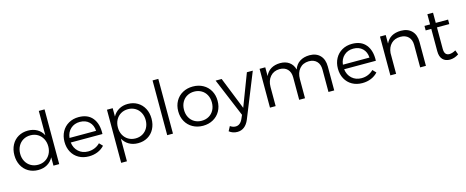

<svg xmlns="http://www.w3.org/2000/svg" viewBox="-43 -1529 6106 2514"><g transform="rotate(-15 3009.5 -272.5)"><path d="M579 0H501V-113Q471 -57 418.5 -26.5Q366 4 296 4Q222 4 164 -30Q106 -64 74 -125Q42 -186 42 -264Q42 -342 74 -402.5Q106 -463 163.5 -496.5Q221 -530 295 -530Q365 -530 418.5 -499.5Q472 -469 501 -412V-742H579ZM501 -262Q501 -319 476.5 -365Q452 -411 409 -436.5Q366 -462 311 -462Q256 -462 212.5 -436.5Q169 -411 144.5 -365Q120 -319 120 -262Q120 -205 144.5 -159.5Q169 -114 212.5 -88.5Q256 -63 311 -63Q366 -63 409 -88.5Q452 -114 476.5 -159.5Q501 -205 501 -262Z M1228 -234H798Q808 -156 860 -109Q912 -62 989 -62Q1037 -62 1079 -79.5Q1121 -97 1152 -129L1195 -84Q1157 -42 1102.5 -19.5Q1048 3 983 3Q906 3 846.5 -30.5Q787 -64 754 -124.5Q721 -185 721 -263Q721 -340 754 -400.5Q787 -461 846.5 -495Q906 -529 982 -529Q1107 -529 1170.5 -449.5Q1234 -370 1228 -234ZM982 -464Q907 -464 856.5 -418Q806 -372 798 -296H1158Q1154 -373 1106.5 -418.5Q1059 -464 982 -464Z M1901 -262Q1901 -185 1869.5 -124.5Q1838 -64 1781 -30.5Q1724 3 1650 3Q1580 3 1527.5 -27.5Q1475 -58 1445 -113V194H1367V-526H1445V-413Q1475 -468 1527.5 -498.5Q1580 -529 1648 -529Q1722 -529 1779.5 -495Q1837 -461 1869 -400.5Q1901 -340 1901 -262ZM1822 -264Q1822 -320 1798 -365.5Q1774 -411 1731 -436.5Q1688 -462 1634 -462Q1579 -462 1536 -436.5Q1493 -411 1469 -366Q1445 -321 1445 -264Q1445 -207 1469 -162Q1493 -117 1536 -91.5Q1579 -66 1634 -66Q1688 -66 1731 -91.5Q1774 -117 1798 -162Q1822 -207 1822 -264Z M2043 0V-742H2121V0Z M2797 -264Q2797 -186 2763 -125.5Q2729 -65 2668 -31Q2607 3 2530 3Q2453 3 2392 -31Q2331 -65 2297 -125.5Q2263 -186 2263 -264Q2263 -341 2297 -401.5Q2331 -462 2392 -495.5Q2453 -529 2530 -529Q2607 -529 2668 -495.5Q2729 -462 2763 -401.5Q2797 -341 2797 -264ZM2341 -263Q2341 -205 2365 -160Q2389 -115 2432 -90Q2475 -65 2530 -65Q2585 -65 2628 -90Q2671 -115 2695 -160Q2719 -205 2719 -263Q2719 -320 2695 -365Q2671 -410 2627.5 -435Q2584 -460 2530 -460Q2476 -460 2432.5 -435Q2389 -410 2365 -365Q2341 -320 2341 -263Z M2944 197Q2880 197 2833 159L2866 97Q2901 122 2940 122Q2971 122 2995.5 102.5Q3020 83 3036 46L3058 -4L2840 -526H2922L3097 -88L3264 -526H3344L3102 75Q3077 135 3037 166Q2997 197 2944 197Z M4307 -324V0H4229V-304Q4229 -375 4190 -415Q4151 -455 4083 -455Q4002 -453 3956.5 -399.5Q3911 -346 3911 -259V0H3832V-304Q3832 -375 3793.5 -415Q3755 -455 3686 -455Q3606 -453 3559.5 -399Q3513 -345 3513 -259V0H3436V-526H3513V-407Q3539 -467 3590 -497.5Q3641 -528 3714 -529Q3788 -529 3837 -493Q3886 -457 3903 -392Q3927 -460 3980.5 -494Q4034 -528 4111 -529Q4203 -529 4255 -474.5Q4307 -420 4307 -324Z M4934 -234H4504Q4514 -156 4566 -109Q4618 -62 4695 -62Q4743 -62 4785 -79.5Q4827 -97 4858 -129L4901 -84Q4863 -42 4808.5 -19.5Q4754 3 4689 3Q4612 3 4552.5 -30.5Q4493 -64 4460 -124.5Q4427 -185 4427 -263Q4427 -340 4460 -400.5Q4493 -461 4552.5 -495Q4612 -529 4688 -529Q4813 -529 4876.5 -449.5Q4940 -370 4934 -234ZM4688 -464Q4613 -464 4562.5 -418Q4512 -372 4504 -296H4864Q4860 -373 4812.5 -418.5Q4765 -464 4688 -464Z M5550 -324V0H5472V-304Q5472 -374 5432.5 -414Q5393 -454 5323 -454Q5246 -453 5199.5 -406.5Q5153 -360 5146 -282V0H5068V-526H5146V-410Q5200 -527 5350 -529Q5444 -529 5497 -474.5Q5550 -420 5550 -324Z M5875 3Q5815 3 5779 -34.5Q5743 -72 5743 -146V-449H5667V-510H5743V-648H5820V-510H5987V-449H5820V-159Q5820 -112 5837.5 -90.5Q5855 -69 5890 -69Q5931 -71 5974 -96L5996 -36Q5937 3 5875 3Z"/></g></svg>

Font: Kalaa
Style: Regular
Weight: 400
Version: Version 1.20 June 5, 2016